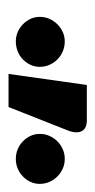

<svg xmlns="http://www.w3.org/2000/svg" viewBox="96 -900 228 461"><g transform="rotate(90 210.5 -669.0)"><path d="M157 -575 183.5 -763H268.5Q287.5 -763 294 -751.5Q300.5 -740 294 -720.5L236.5 -575ZM421 -650Q421 -638 416.2 -627.8Q411.5 -617.5 403.2 -609.5Q395 -601.5 384.2 -597Q373.5 -592.5 361 -592.5Q348.5 -592.5 337.8 -597Q327 -601.5 318.8 -609.5Q310.5 -617.5 305.8 -627.8Q301 -638 301 -650Q301 -662.5 305.8 -673.2Q310.5 -684 318.8 -692.2Q327 -700.5 337.8 -705.2Q348.5 -710 361 -710Q373.5 -710 384.2 -705.2Q395 -700.5 403.2 -692.2Q411.5 -684 416.2 -673.2Q421 -662.5 421 -650ZM140 -650Q140 -638 135.2 -627.8Q130.5 -617.5 122.2 -609.5Q114 -601.5 102.8 -597Q91.5 -592.5 79 -592.5Q67 -592.5 56.5 -597Q46 -601.5 37.8 -609.5Q29.5 -617.5 24.8 -627.8Q20 -638 20 -650Q20 -662.5 24.8 -673.2Q29.5 -684 37.8 -692.2Q46 -700.5 56.5 -705.2Q67 -710 79 -710Q91.5 -710 102.8 -705.2Q114 -700.5 122.2 -692.2Q130.5 -684 135.2 -673.2Q140 -662.5 140 -650Z"/></g></svg>

Font: Lato Heavy
Style: Regular
Weight: 800
Designer: Lukasz Dziedzic
Foundry: tyPoland Lukasz Dziedzic
Version: Version 2.007; 2014-02-27